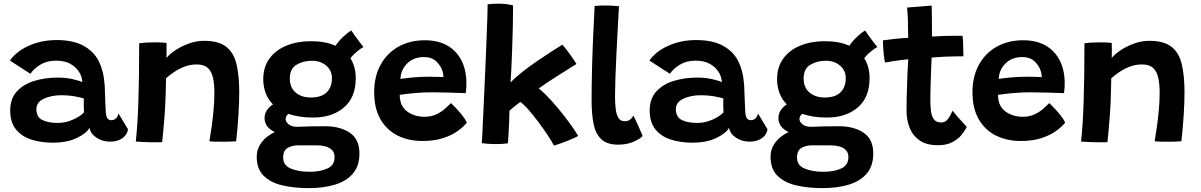

<svg xmlns="http://www.w3.org/2000/svg" viewBox="-20 -746 6354 1016"><path d="M258.5 9Q196.5 9 145.5 -7.5Q94.5 -24 64.2 -61.5Q34 -99 34 -161.5Q34 -223.5 68.8 -261.8Q103.5 -300 161 -317.8Q218.5 -335.5 287 -335.5Q329 -335.5 366.5 -326.8Q404 -318 416 -311Q415 -325.5 410.2 -340.8Q405.5 -356 397 -367.5Q381 -392 351.8 -408.5Q322.5 -425 276 -425Q228.5 -425 193.5 -403.8Q158.5 -382.5 141 -355.5L32.5 -425.5Q65.5 -473.5 132.2 -503.8Q199 -534 280 -534Q367 -534 421.8 -504Q476.5 -474 503 -422Q515.5 -396.5 523.2 -366Q531 -335.5 534 -294Q535.5 -255.5 536.5 -224.5Q537.5 -193.5 539 -168Q540 -131.5 547.8 -120.8Q555.5 -110 569 -110Q583.5 -110 593.8 -119.5Q604 -129 607 -145.5L657.5 -61.5Q653 -32 627 -14.2Q601 3.5 563.5 3.5Q520.5 3.5 489 -18.5Q457.5 -40.5 454 -70.5Q440.5 -42.5 388.5 -16.8Q336.5 9 258.5 9ZM286.5 -95.5Q326.5 -95.5 365.8 -112.8Q405 -130 424.5 -151.5Q423.5 -172 423.2 -191.2Q423 -210.5 423.5 -225Q411.5 -229.5 377.2 -235.8Q343 -242 303.5 -242Q251 -242 211.8 -223.5Q172.5 -205 172.5 -168.5Q172.5 -126.5 203.8 -111Q235 -95.5 286.5 -95.5Z M838 6.5Q824.5 7 805.5 7Q786.5 7 766.5 6.5Q750 6 728.8 5Q707.5 4 698.5 3Q708 -80.5 712.2 -206Q716.5 -331.5 716.5 -517Q733.5 -519.5 756.2 -520.8Q779 -522 802.5 -522Q818.5 -522 834 -521.2Q849.5 -520.5 861 -518.5Q861.5 -511.5 861.5 -485.2Q861.5 -459 861 -439.5Q876 -458.5 907 -479.5Q938 -500.5 978 -515.2Q1018 -530 1059.5 -530Q1135.5 -530 1175.8 -499.5Q1216 -469 1231 -408.2Q1246 -347.5 1246 -257.5Q1246 -208 1241.8 -137.8Q1237.5 -67.5 1229.5 1.5Q1220 2.5 1201 3.2Q1182 4 1160.5 4Q1138.5 4 1118.2 3.5Q1098 3 1088 1.5Q1093.5 -31 1099.8 -74.5Q1106 -118 1110.2 -165Q1114.5 -212 1114.5 -255Q1114.5 -300 1107.2 -333.8Q1100 -367.5 1080 -386.2Q1060 -405 1021 -405Q986 -405 955 -392.8Q924 -380.5 899.5 -363.5Q875 -346.5 858.5 -332Q857 -210.5 850 -123.2Q843 -36 838 6.5Z M1637.5 -124Q1598 -124 1565.2 -129.2Q1532.5 -134.5 1506 -143.5Q1491.5 -131.5 1491.5 -116.5Q1491.5 -101 1507.8 -88Q1524 -75 1551.5 -75H1554Q1585 -76.5 1620.5 -77.2Q1656 -78 1700 -78Q1779.5 -78 1830.8 -43.8Q1882 -9.5 1882 66Q1882 132.5 1847.2 172.8Q1812.5 213 1752 231.2Q1691.5 249.5 1613.5 249.5Q1537 249.5 1474.5 235Q1412 220.5 1375.2 184.2Q1338.5 148 1338.5 82.5Q1338.5 42.5 1363.2 8.5Q1388 -25.5 1434 -47Q1405 -61.5 1392.5 -80.2Q1380 -99 1380 -119.5Q1380 -145.5 1393.5 -164.2Q1407 -183 1424.5 -193.5Q1397 -221 1385 -255.8Q1373 -290.5 1373 -326.5Q1373 -391.5 1406 -436.5Q1439 -481.5 1496.2 -504.8Q1553.5 -528 1625.5 -528Q1701.5 -528 1755.5 -504Q1771.5 -528 1794.8 -550.2Q1818 -572.5 1839 -584.5Q1845 -575 1857 -558.2Q1869 -541.5 1882 -524.5Q1895 -507.5 1903.5 -497Q1888.5 -489.5 1868.8 -473.2Q1849 -457 1834 -438Q1862.5 -394 1862.5 -332Q1862.5 -230.5 1799.8 -177.2Q1737 -124 1637.5 -124ZM1624.5 -230Q1681 -230 1708.8 -257.5Q1736.5 -285 1736.5 -333Q1736.5 -373 1706.2 -398.8Q1676 -424.5 1632 -424.5Q1584 -424.5 1548.8 -403.2Q1513.5 -382 1513.5 -330.5Q1513.5 -282.5 1544.8 -256.2Q1576 -230 1624.5 -230ZM1619 163Q1674.5 163 1712.5 145.5Q1750.5 128 1750.5 85.5Q1750.5 61 1736.5 47.5Q1722.5 34 1701.2 28.5Q1680 23 1658.5 23H1556.5Q1527.5 23 1503 36.2Q1478.5 49.5 1478.5 88.5Q1478.5 129 1519 146Q1559.5 163 1619 163Z M2450.5 -97Q2433.5 -75.5 2402.5 -53Q2371.5 -30.5 2325 -15.2Q2278.5 0 2215.5 0Q2140 0 2082.5 -29.5Q2025 -59 1992.5 -116.2Q1960 -173.5 1960 -258Q1960 -341.5 1994 -403.2Q2028 -465 2088.5 -499Q2149 -533 2228.5 -533Q2329 -533 2386.5 -475.2Q2444 -417.5 2448 -317Q2449 -284 2444.5 -253Q2437.5 -253.5 2414.2 -254.2Q2391 -255 2361.5 -255.8Q2332 -256.5 2305 -257Q2278 -257.5 2262.5 -257.5Q2217 -257.5 2172 -253.2Q2127 -249 2095 -244Q2095 -223.5 2100.5 -204.5Q2111.5 -168.5 2146.5 -148.2Q2181.5 -128 2224.5 -128Q2261.5 -128 2288.5 -140.8Q2315.5 -153.5 2334.5 -170.5Q2353.5 -187.5 2366.5 -200.5Q2370.5 -197 2387.8 -179.2Q2405 -161.5 2423.5 -138.8Q2442 -116 2450.5 -97ZM2099 -328.5Q2126 -332.5 2164.2 -336.2Q2202.5 -340 2252.5 -340Q2278.5 -340 2298.2 -339.2Q2318 -338.5 2326.5 -338Q2326.5 -350.5 2323 -365Q2315.5 -394 2291 -419Q2266.5 -444 2223 -444Q2169 -444 2135 -410.5Q2101 -377 2099 -328.5Z M2911.5 24.5Q2901 4 2878.8 -29.8Q2856.5 -63.5 2829.2 -100Q2802 -136.5 2776.2 -165.8Q2750.5 -195 2733 -206.5Q2725 -201 2713 -191.2Q2701 -181.5 2690.2 -172.8Q2679.5 -164 2676 -160.5Q2675.5 -131.5 2674 -96.5Q2672.5 -61.5 2670.8 -31.5Q2669 -1.5 2667.5 12.5Q2635.5 16.5 2602.5 16.5Q2581.5 16.5 2562.5 15Q2543.5 13.5 2529.5 11.5Q2530.5 0 2532.5 -40.8Q2534.5 -81.5 2537.2 -141.2Q2540 -201 2543.2 -271Q2546.5 -341 2549.5 -412.2Q2552.5 -483.5 2555 -546.8Q2557.5 -610 2559 -656.8Q2560.5 -703.5 2560.5 -723.5Q2574.5 -725 2589.5 -725.8Q2604.5 -726.5 2619.5 -726.5Q2640 -726.5 2659.2 -724.2Q2678.5 -722 2695 -717.5Q2695 -669 2693.8 -608.2Q2692.5 -547.5 2690.2 -487.2Q2688 -427 2685.8 -379.2Q2683.5 -331.5 2681.5 -310Q2708.5 -337.5 2744.8 -366Q2781 -394.5 2820 -421.2Q2859 -448 2894.5 -470.8Q2930 -493.5 2955.5 -509.5Q2965 -500 2980 -480.5Q2995 -461 3009 -440.5Q3023 -420 3030.5 -407.5Q3011.5 -395.5 2983.8 -378.2Q2956 -361 2926.2 -342Q2896.5 -323 2871 -306Q2845.5 -289 2831 -278Q2846 -267 2871.5 -241.2Q2897 -215.5 2927 -180Q2957 -144.5 2986.8 -104.8Q3016.5 -65 3040 -26.5Q3033.5 -22.5 3016.5 -15Q2999.5 -7.5 2978.8 0.8Q2958 9 2939.5 15.5Q2921 22 2911.5 24.5Z M3380.5 -26.5Q3367 -11 3331.8 4.2Q3296.5 19.5 3251.5 19.5Q3191.5 19.5 3161.2 -9.8Q3131 -39 3120.8 -91.5Q3110.5 -144 3110.5 -213.5Q3110.5 -298 3113 -390.5Q3115.5 -483 3119.5 -567.8Q3123.5 -652.5 3126.5 -714.5Q3158.5 -717 3184.5 -717Q3201.5 -717 3218.8 -716Q3236 -715 3255.5 -713Q3252.5 -661.5 3248.8 -594.8Q3245 -528 3241.8 -459Q3238.5 -390 3236.5 -331.2Q3234.5 -272.5 3234.5 -237Q3234.5 -203 3237.8 -172.5Q3241 -142 3251.8 -123.2Q3262.5 -104.5 3285 -104.5Q3303 -104.5 3313.8 -112.8Q3324.5 -121 3332 -134.5Q3335 -129 3342.2 -113.5Q3349.5 -98 3357.8 -79.5Q3366 -61 3372.5 -45.8Q3379 -30.5 3380.5 -26.5Z M3642.5 9Q3580.5 9 3529.5 -7.5Q3478.5 -24 3448.2 -61.5Q3418 -99 3418 -161.5Q3418 -223.5 3452.8 -261.8Q3487.5 -300 3545 -317.8Q3602.5 -335.5 3671 -335.5Q3713 -335.5 3750.5 -326.8Q3788 -318 3800 -311Q3799 -325.5 3794.2 -340.8Q3789.5 -356 3781 -367.5Q3765 -392 3735.8 -408.5Q3706.5 -425 3660 -425Q3612.5 -425 3577.5 -403.8Q3542.5 -382.5 3525 -355.5L3416.5 -425.5Q3449.5 -473.5 3516.2 -503.8Q3583 -534 3664 -534Q3751 -534 3805.8 -504Q3860.5 -474 3887 -422Q3899.5 -396.5 3907.2 -366Q3915 -335.5 3918 -294Q3919.5 -255.5 3920.5 -224.5Q3921.5 -193.5 3923 -168Q3924 -131.5 3931.8 -120.8Q3939.5 -110 3953 -110Q3967.5 -110 3977.8 -119.5Q3988 -129 3991 -145.5L4041.5 -61.5Q4037 -32 4011 -14.2Q3985 3.5 3947.5 3.5Q3904.5 3.5 3873 -18.5Q3841.5 -40.5 3838 -70.5Q3824.5 -42.5 3772.5 -16.8Q3720.5 9 3642.5 9ZM3670.5 -95.5Q3710.5 -95.5 3749.8 -112.8Q3789 -130 3808.5 -151.5Q3807.5 -172 3807.2 -191.2Q3807 -210.5 3807.5 -225Q3795.5 -229.5 3761.2 -235.8Q3727 -242 3687.5 -242Q3635 -242 3595.8 -223.5Q3556.5 -205 3556.5 -168.5Q3556.5 -126.5 3587.8 -111Q3619 -95.5 3670.5 -95.5Z M4356.5 -124Q4317 -124 4284.2 -129.2Q4251.5 -134.5 4225 -143.5Q4210.5 -131.5 4210.5 -116.5Q4210.5 -101 4226.8 -88Q4243 -75 4270.5 -75H4273Q4304 -76.5 4339.5 -77.2Q4375 -78 4419 -78Q4498.5 -78 4549.8 -43.8Q4601 -9.5 4601 66Q4601 132.5 4566.2 172.8Q4531.5 213 4471 231.2Q4410.5 249.5 4332.5 249.5Q4256 249.5 4193.5 235Q4131 220.5 4094.2 184.2Q4057.5 148 4057.5 82.5Q4057.5 42.5 4082.2 8.5Q4107 -25.5 4153 -47Q4124 -61.5 4111.5 -80.2Q4099 -99 4099 -119.5Q4099 -145.5 4112.5 -164.2Q4126 -183 4143.5 -193.5Q4116 -221 4104 -255.8Q4092 -290.5 4092 -326.5Q4092 -391.5 4125 -436.5Q4158 -481.5 4215.2 -504.8Q4272.5 -528 4344.5 -528Q4420.5 -528 4474.5 -504Q4490.5 -528 4513.8 -550.2Q4537 -572.5 4558 -584.5Q4564 -575 4576 -558.2Q4588 -541.5 4601 -524.5Q4614 -507.5 4622.5 -497Q4607.5 -489.5 4587.8 -473.2Q4568 -457 4553 -438Q4581.5 -394 4581.5 -332Q4581.5 -230.5 4518.8 -177.2Q4456 -124 4356.5 -124ZM4343.5 -230Q4400 -230 4427.8 -257.5Q4455.5 -285 4455.5 -333Q4455.5 -373 4425.2 -398.8Q4395 -424.5 4351 -424.5Q4303 -424.5 4267.8 -403.2Q4232.5 -382 4232.5 -330.5Q4232.5 -282.5 4263.8 -256.2Q4295 -230 4343.5 -230ZM4338 163Q4393.5 163 4431.5 145.5Q4469.5 128 4469.5 85.5Q4469.5 61 4455.5 47.5Q4441.5 34 4420.2 28.5Q4399 23 4377.5 23H4275.5Q4246.5 23 4222 36.2Q4197.5 49.5 4197.5 88.5Q4197.5 129 4238 146Q4278.5 163 4338 163Z M5095.5 -74.5Q5086.5 -54.5 5067.8 -31.8Q5049 -9 5018.5 6.8Q4988 22.5 4942.5 22.5Q4883.5 22.5 4847 -2.5Q4810.5 -27.5 4793.8 -69.2Q4777 -111 4777 -160.5Q4777 -193.5 4778 -234.2Q4779 -275 4780.5 -315Q4782 -355 4783.5 -386.2Q4785 -417.5 4786 -432.5Q4743.5 -428 4709 -422.8Q4674.5 -417.5 4663 -415Q4658.5 -438.5 4656 -464Q4653.5 -489.5 4652.8 -508.5Q4652 -527.5 4652 -532.5Q4680.5 -536.5 4715 -540.2Q4749.5 -544 4786 -546Q4785.5 -560.5 4785 -587Q4784.5 -613.5 4784.5 -635.5Q4784 -655 4782.5 -674.5Q4781 -694 4780 -706L4910 -716.5Q4910 -710 4910.8 -685.8Q4911.5 -661.5 4911.5 -627.5Q4911.5 -612 4911.5 -591.5Q4911.5 -571 4912 -552.5Q4928 -553.5 4950.2 -554.5Q4972.5 -555.5 4985.5 -556Q5018.5 -557 5043 -556.8Q5067.5 -556.5 5073.5 -556.5Q5076 -536 5077 -503.8Q5078 -471.5 5078 -448Q5073 -448 5045 -447.8Q5017 -447.5 4990 -446.5Q4971 -445.5 4947.8 -444.2Q4924.5 -443 4910 -441.5Q4909 -427.5 4908 -399.2Q4907 -371 4905.8 -337Q4904.5 -303 4903.8 -271Q4903 -239 4903 -217Q4903 -184.5 4906.5 -157.5Q4910 -130.5 4922.2 -114.2Q4934.5 -98 4960.5 -98Q4978 -98 4989.5 -109Q5001 -120 5008.2 -134.5Q5015.5 -149 5020.5 -160Q5028 -150 5044.2 -131.5Q5060.5 -113 5075.8 -96.5Q5091 -80 5095.5 -74.5Z M5616.5 -97Q5599.5 -75.5 5568.5 -53Q5537.5 -30.5 5491 -15.2Q5444.5 0 5381.5 0Q5306 0 5248.5 -29.5Q5191 -59 5158.5 -116.2Q5126 -173.5 5126 -258Q5126 -341.5 5160 -403.2Q5194 -465 5254.5 -499Q5315 -533 5394.5 -533Q5495 -533 5552.5 -475.2Q5610 -417.5 5614 -317Q5615 -284 5610.5 -253Q5603.5 -253.5 5580.2 -254.2Q5557 -255 5527.5 -255.8Q5498 -256.5 5471 -257Q5444 -257.5 5428.5 -257.5Q5383 -257.5 5338 -253.2Q5293 -249 5261 -244Q5261 -223.5 5266.5 -204.5Q5277.5 -168.5 5312.5 -148.2Q5347.5 -128 5390.5 -128Q5427.5 -128 5454.5 -140.8Q5481.5 -153.5 5500.5 -170.5Q5519.5 -187.5 5532.5 -200.5Q5536.5 -197 5553.8 -179.2Q5571 -161.5 5589.5 -138.8Q5608 -116 5616.5 -97ZM5265 -328.5Q5292 -332.5 5330.2 -336.2Q5368.5 -340 5418.5 -340Q5444.5 -340 5464.2 -339.2Q5484 -338.5 5492.5 -338Q5492.5 -350.5 5489 -365Q5481.5 -394 5457 -419Q5432.5 -444 5389 -444Q5335 -444 5301 -410.5Q5267 -377 5265 -328.5Z M5840 6.5Q5826.5 7 5807.5 7Q5788.5 7 5768.5 6.5Q5752 6 5730.8 5Q5709.5 4 5700.5 3Q5710 -80.5 5714.2 -206Q5718.5 -331.5 5718.5 -517Q5735.5 -519.5 5758.2 -520.8Q5781 -522 5804.5 -522Q5820.5 -522 5836 -521.2Q5851.5 -520.5 5863 -518.5Q5863.5 -511.5 5863.5 -485.2Q5863.5 -459 5863 -439.5Q5878 -458.5 5909 -479.5Q5940 -500.5 5980 -515.2Q6020 -530 6061.5 -530Q6137.5 -530 6177.8 -499.5Q6218 -469 6233 -408.2Q6248 -347.5 6248 -257.5Q6248 -208 6243.8 -137.8Q6239.5 -67.5 6231.5 1.5Q6222 2.5 6203 3.2Q6184 4 6162.5 4Q6140.5 4 6120.2 3.5Q6100 3 6090 1.5Q6095.5 -31 6101.8 -74.5Q6108 -118 6112.2 -165Q6116.5 -212 6116.5 -255Q6116.5 -300 6109.2 -333.8Q6102 -367.5 6082 -386.2Q6062 -405 6023 -405Q5988 -405 5957 -392.8Q5926 -380.5 5901.5 -363.5Q5877 -346.5 5860.5 -332Q5859 -210.5 5852 -123.2Q5845 -36 5840 6.5Z"/></svg>

Font: Grandstander SemiBold
Style: Regular
Weight: 600
Designer: Tyler Finck
Foundry: Etcetera Type Co
Version: Version 1.200; ttfautohint (v1.8.3)